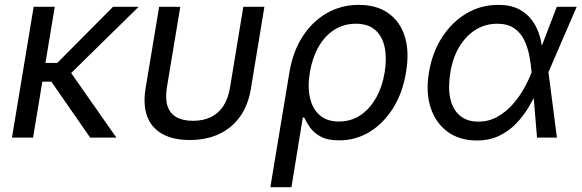

<svg xmlns="http://www.w3.org/2000/svg" viewBox="-20 -567 2396 791"><path d="M205.6 -539.1 116.2 0H29.3L118.7 -539.1ZM551.3 -539.1 236.8 -230.5H121.1L133.8 -307.6H215.8L445.8 -539.1ZM351.6 0 189.9 -232.9 247.6 -302.7 459.5 0Z M761.7 9.8Q693.8 9.8 649.2 -14.9Q604.5 -39.6 586.7 -86.9Q568.8 -134.3 579.6 -202.1L635.7 -539.1H722.7L667.5 -206.5Q660.2 -160.2 670.2 -129.9Q680.2 -99.6 706.5 -84.5Q732.9 -69.3 774.9 -69.3Q816.9 -69.3 848.4 -84.5Q879.9 -99.6 899.9 -129.9Q919.9 -160.2 927.7 -206.5L982.4 -539.1H1069.3L1013.7 -202.1Q1002.9 -134.8 969.5 -87.4Q936 -40 883.3 -15.1Q830.6 9.8 761.7 9.8Z M1093.8 204.1 1172.4 -269.5Q1186.5 -354 1226.3 -416Q1266.1 -478 1325.7 -512.5Q1385.3 -546.9 1458 -546.9Q1530.8 -546.9 1578.9 -513.4Q1627 -480 1647 -418.7Q1667 -357.4 1653.3 -272.9Q1640.1 -187 1600.3 -123Q1560.5 -59.1 1503.2 -23.9Q1445.8 11.2 1377.4 11.2Q1329.6 11.2 1301 -4.4Q1272.5 -20 1257.1 -42Q1241.7 -64 1233.4 -83H1227.5L1180.7 204.1ZM1376 -66.4Q1426.8 -66.4 1465.6 -92.8Q1504.4 -119.1 1530 -165.3Q1555.7 -211.4 1564.9 -270Q1574.2 -327.6 1564.7 -372.6Q1555.2 -417.5 1525.9 -443.4Q1496.6 -469.2 1445.8 -469.2Q1396.5 -469.2 1357.4 -444.3Q1318.4 -419.4 1292.7 -374.8Q1267.1 -330.1 1256.8 -270.5Q1246.6 -210 1257.1 -163.8Q1267.6 -117.7 1297.6 -92Q1327.6 -66.4 1376 -66.4Z M1943.8 11.7Q1873 11.7 1824 -24.2Q1774.9 -60.1 1754.2 -123.3Q1733.4 -186.5 1747.1 -268.1Q1760.7 -350.6 1801.3 -413.3Q1841.8 -476.1 1901.4 -511.5Q1960.9 -546.9 2032.2 -546.9Q2084 -546.9 2118.4 -528.8Q2152.8 -510.7 2173.6 -481.2Q2194.3 -451.7 2203.9 -417Q2213.4 -382.3 2215.8 -349.1H2247.1L2239.3 -271L2274.4 0H2192.4L2169.9 -271Q2167.5 -302.2 2160.9 -336.7Q2154.3 -371.1 2139.9 -401.4Q2125.5 -431.6 2098.6 -450.4Q2071.8 -469.2 2028.3 -469.2Q1980 -469.2 1939.9 -444.6Q1899.9 -419.9 1872.3 -374.3Q1844.7 -328.6 1835 -266.1Q1825.2 -205.6 1835.2 -160.6Q1845.2 -115.7 1874.5 -90.8Q1903.8 -65.9 1950.7 -65.9Q1993.2 -65.9 2028.3 -85.4Q2063.5 -105 2090.8 -135.5Q2118.2 -166 2137.9 -201.2Q2157.7 -236.3 2169.9 -268.1L2273.9 -539.1H2356L2238.8 -268.1L2221.2 -191.9H2193.4Q2178.2 -159.2 2156.7 -123.5Q2135.3 -87.9 2105.5 -57.1Q2075.7 -26.4 2035.9 -7.3Q1996.1 11.7 1943.8 11.7Z"/></svg>

Font: Inter 18pt
Style: Italic
Weight: 400
Italic angle: -9.3988°
Designer: Rasmus Andersson
Foundry: rsms
Version: Version 4.001;git-66647c0bb